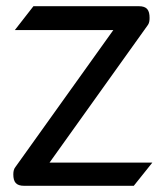

<svg xmlns="http://www.w3.org/2000/svg" viewBox="-20 -600 531 620"><path d="M23 -37C23 -12 32 0 58 0H412L472 -75H140L458 -520C462 -526 463 -534 463 -542C463 -567 455 -580 428 -580H88L28 -503H346L30 -61C25 -55 23 -47 23 -37Z"/></svg>

Font: Charger Pro
Style: Bd
Weight: 700
Designer: Jasper
Foundry: Cannot Into Space Fonts
Version: Version 1.09